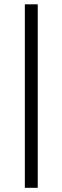

<svg xmlns="http://www.w3.org/2000/svg" viewBox="-20 -746 291 894"><path d="M155.7 128.5V-725.9H95.7V128.5Z"/></svg>

Font: Vazir FD Light
Style: Regular
Weight: 300
Foundry: DejaVu fonts team - Redesigned by Saber Rastikerdar
Version: Version 21.10;October 20, 2019;FontCreator 12.0.0.2547 64-bi